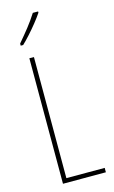

<svg xmlns="http://www.w3.org/2000/svg" viewBox="-142 -1002 624 1055"><g transform="rotate(-15 170.5 -475.0)"><path d="M78 0V-714H104V-25H322V0ZM191 -943Q175 -919 152.5 -891Q130 -863 107 -837.5Q84 -812 64 -793H50V-805Q84 -845 110 -878Q136 -911 161 -950H191Z"/></g></svg>

Font: Noto Sans Sinhala UI ExtraCondensed Thin
Style: Regular
Weight: 100
Width: 2
Designer: Jelle Bosma - Monotype Design Team
Foundry: Monotype Imaging Inc.
Version: Version 2.006; ttfautohint (v1.8.4.7-5d5b)